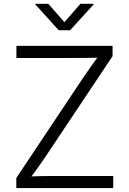

<svg xmlns="http://www.w3.org/2000/svg" viewBox="-20 -962 660 982"><path d="M63.5 0V-51.8L406.2 -565.9Q427.2 -597.2 450 -628.7Q472.7 -660.2 495.6 -691.4L503.9 -668Q460.9 -666 417.7 -665.8Q374.5 -665.5 331.5 -665.5H64V-727.5H555.7V-674.8L215.3 -164.6Q193.8 -132.3 170.4 -100.1Q147 -67.9 123.5 -36.1L115.2 -59.1Q157.7 -61 200 -61.5Q242.2 -62 284.2 -62H559.1V0ZM227.1 -942.4 309.6 -848.6 391.1 -942.4H458.5V-939L338.4 -807.1H280.3L161.1 -939V-942.4Z"/></svg>

Font: Inter 16pt Light
Style: Regular
Weight: 300
Version: Version 4.001;git-66647c0bb